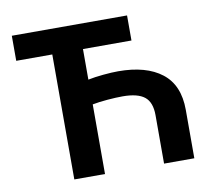

<svg xmlns="http://www.w3.org/2000/svg" viewBox="-78 -799 1010 891"><g transform="rotate(-10 427.0 -353.5)"><path d="M575.2 -588.9H346.7V-444.8Q377.4 -451.2 418.5 -455.1Q459.5 -459 489.3 -459Q621.1 -459 694.3 -402.1Q767.6 -345.2 767.6 -228.5V0H625V-228.5Q625 -289.1 592.8 -314.9Q560.5 -340.8 489.3 -340.8Q458.5 -340.8 417.7 -337.4Q377 -334 346.7 -328.1V0H202.1V-588.9H32.2V-707H575.2Z"/></g></svg>

Font: Pretendard JP
Style: Bold
Weight: 700
Designer: Base glyphs from Inter by Rasmus Andersson; Hangeul glyphs from Noto Sans CJK(Source Han Sans) by Jang Soo-young and Kan
Foundry: Kil Hyung-jin
Version: Version 1.309